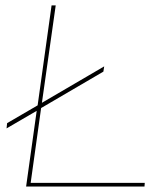

<svg xmlns="http://www.w3.org/2000/svg" viewBox="-20 -680 593 700"><path d="M359.9 -438 356.9 -418.9 129.9 -286.1 91.8 -13.2H507.8L506.8 0H75.2L113.8 -275.9L3.9 -211.9L5.9 -231L117.2 -295.9L168 -660.2H183.1L132.8 -305.2Z"/></svg>

Font: Human Sans Thin
Style: Italic
Weight: 100
Italic angle: -8°
Designer: Tim Radville
Foundry: Continuum
Version: Version 1.000;FEAKit 1.0